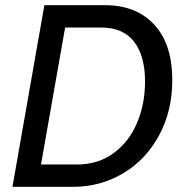

<svg xmlns="http://www.w3.org/2000/svg" viewBox="-20 -720 712 740"><path d="M151 -700H385Q505 -700 574.5 -625Q644 -550 644 -411Q644 -292 593 -198Q542 -104 454.5 -52Q367 0 262 0H28ZM277 -86Q358 -86 417.5 -129.5Q477 -173 508 -246Q539 -319 539 -406Q539 -505 496.5 -559.5Q454 -614 370 -614H231L138 -86Z"/></svg>

Font: Cabin
Style: Italic
Weight: 400
Italic angle: -7°
Designer: Pablo Impallari
Foundry: Pablo Impallari. http://www.impallari.com Igino Marini. http://www.ikern.com
Version: Version 2.200